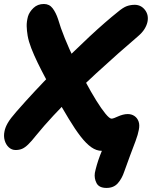

<svg xmlns="http://www.w3.org/2000/svg" viewBox="-24 -731 747 944"><path d="M499.6 193Q463 193 450.7 169.4Q438.4 145.8 442.4 119Q445.6 102.8 452 80.5Q458.4 58.2 467.7 33.6Q477 9 487.8 -14L546.4 -13.6Q538.4 -6.8 529 -1.1Q519.6 4.6 506.7 7.6Q493.8 10.6 476 10.6Q450.2 10.6 425 -7.1Q399.8 -24.8 372.7 -59.7Q345.6 -94.6 314.1 -146.7Q282.6 -198.8 243.6 -267.6Q220.8 -307.6 199.7 -347.1Q178.6 -386.6 160.6 -423.7Q142.6 -460.8 129.7 -494.1Q116.8 -527.4 112 -555Q107.8 -580.4 107.2 -602.3Q106.6 -624.2 113.4 -649.8Q120.2 -672.4 140.6 -691.9Q161 -711.4 191.8 -711.4Q218.8 -711.4 234.8 -690.2Q250.8 -669 261.4 -637.2Q273.4 -595.2 294.5 -543.2Q315.6 -491.2 342 -436.3Q368.4 -381.4 396 -329.8Q423.6 -278.2 449.2 -237Q474.8 -195.8 494.7 -171.7Q514.6 -147.6 524.2 -147.6Q529.6 -147.6 538.1 -150.9Q546.6 -154.2 557.1 -158.9Q567.6 -163.6 579.8 -166.9Q592 -170.2 604.2 -170.2Q622.8 -170.2 636.9 -160.7Q651 -151.2 657.3 -133.9Q663.6 -116.6 658.4 -92Q654.6 -70.2 642.4 -37.3Q630.2 -4.4 615.5 34Q600.8 72.4 587 112.4Q575.6 147 555.3 170Q535 193 499.6 193ZM52.8 6.6Q33.8 6.6 19.5 -6.4Q5.2 -19.4 -0.9 -40.5Q-7 -61.6 -1.8 -85.8Q1.8 -104.8 14.2 -126.4Q26.6 -148 57.4 -183Q102 -234 148.4 -283.7Q194.8 -333.4 241.1 -380.4Q287.4 -427.4 331.6 -470.5Q375.8 -513.6 416.3 -551.3Q456.8 -589 491.8 -619.4Q526.8 -649.8 554.6 -671.8Q581.6 -694.6 600 -701Q618.4 -707.4 639.6 -707.4Q670.2 -706.6 689.1 -681.8Q708 -657 701 -623Q697.4 -606.2 686.4 -588.3Q675.4 -570.4 654.2 -552.4Q609.2 -514 556.8 -467.7Q504.4 -421.4 449.1 -370.5Q393.8 -319.6 340.1 -266.8Q286.4 -214 238.7 -162.7Q191 -111.4 153.8 -65.6Q131 -36.6 114.6 -20.8Q98.2 -5 84.3 0.8Q70.4 6.6 52.8 6.6Z"/></svg>

Font: Shantell Sans Light
Style: Italic
Weight: 300
Italic angle: -11°
Designer: Stephen Nixon, Anya Danilova, Shantell Martin
Foundry: Arrow Type
Version: Version 1.008;[ac192a2d6]